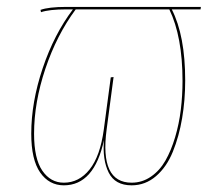

<svg xmlns="http://www.w3.org/2000/svg" viewBox="-20 -538 642 567"><path d="M573.2 -517.6 572.3 -510.3H487.3Q526.9 -432.6 526.9 -300.3Q526.9 -242.2 517.8 -188.7Q508.8 -135.3 490.5 -90.1Q472.2 -44.9 440.7 -17.8Q409.2 9.3 368.7 9.3Q319.8 9.3 301 -28.3Q282.2 -65.9 287.1 -124.5Q258.3 9.3 168.5 9.3Q125 9.3 98.6 -28.6Q72.3 -66.4 72.3 -143.1Q72.3 -236.3 106 -336.4Q139.6 -436.5 195.3 -510.3H175.3Q125.5 -510.3 101.1 -502L99.6 -508.8Q123.5 -517.6 176.3 -517.6ZM519 -298.8Q519 -429.7 480 -510.3H203.6Q147.5 -434.6 114 -335Q80.6 -235.4 80.6 -143.1Q80.6 -69.3 105 -33.9Q129.4 1.5 168.5 1.5Q213.4 1.5 244.6 -37.6Q275.9 -76.7 286.6 -155.8L307.1 -309.6L315.4 -310.5L294.9 -155.8Q273.9 1.5 368.7 1.5Q399.9 1.5 425.8 -16.4Q451.7 -34.2 468.5 -63.7Q485.4 -93.3 497.1 -132.6Q508.8 -171.9 513.9 -213.6Q519 -255.4 519 -298.8Z"/></svg>

Font: Fira Sans Compressed Eight
Style: Italic
Weight: 100
Width: 3
Italic angle: -8°
Designer: Carrois Corporate & Edenspiekermann AG
Foundry: Carrois Corporate GbR & Edenspiekermann AG
Version: Version 4.203;PS 004.203;hotconv 1.0.88;makeotf.lib2.5.64775